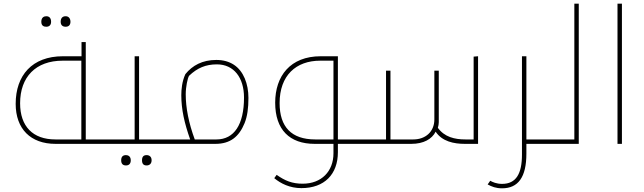

<svg xmlns="http://www.w3.org/2000/svg" viewBox="-20 -780 3492 1041"><path d="M231 -635C248 -635 257 -645 257 -662C257 -682 247 -692 231 -692C219 -692 204 -686 204 -662C204 -639 219 -635 231 -635ZM336 -635C354 -635 362 -646 362 -662C362 -679 353 -692 336 -692C319 -692 309 -682 309 -662C309 -644 319 -635 336 -635Z M281 0H548C551 0 553 -2 553 -5V-20C553 -23 551 -24 548 -24H445V-552H422V-475H321C154 -475 65 -371 65 -217C65 -81 146 0 281 0ZM421 -24H280C158 -24 89 -95 89 -220C89 -363 174 -451 320 -451H421Z M663 117C677 117 689 110 689 89C689 67 674 61 663 61C647 61 637 69 637 89C637 109 647 117 663 117ZM775 117C789 117 802 109 802 89C802 69 789 61 775 61C759 61 750 69 750 89C750 109 759 117 775 117Z M538 0H886C889 0 891 -2 891 -5V-20C891 -23 889 -24 886 -24H734V-475H710V-24H538C535 -24 533 -23 533 -20V-5C533 -2 535 0 538 0Z M876 0H1148C1229 0 1276 -39 1306 -112C1321 -149 1327 -194 1327 -249C1327 -326 1300 -395 1248 -429C1222 -446 1190 -455 1153 -455C1077 -455 1023 -425 985 -378C967 -339 963 -295 963 -264C963 -186 980 -112 1011 -24H876C873 -24 871 -23 871 -20V-5C871 -2 873 0 876 0ZM987 -269C987 -309 997 -356 1005 -369C1050 -412 1096 -431 1156 -431C1248 -431 1303 -359 1303 -251C1303 -104 1249 -24 1154 -24H1036C1003 -113 987 -196 987 -269Z M1614 240C1739 240 1812 165 1812 45V0H1921C1924 0 1926 -2 1926 -5V-20C1926 -23 1924 -24 1921 -24H1812V-475H1719C1554 -475 1472 -368 1472 -223C1472 -76 1551 0 1686 0H1788V51C1788 149 1723 216 1621 216C1564 216 1525 200 1480 168L1467 186C1502 215 1551 240 1614 240ZM1788 -24H1689C1560 -24 1496 -92 1496 -221C1496 -371 1585 -451 1716 -451H1788Z M2500 0H2572V-475L2548 -473V-24H2503C2445 -24 2390 -37 2354 -87C2357 -96 2359 -109 2359 -117V-397H2335V-132C2335 -66 2287 -24 2221 -24H2097V-397H2073V-24H1911C1908 -24 1906 -23 1906 -20V-5C1906 -2 1908 0 1911 0H2210C2277 0 2322 -26 2342 -66C2377 -13 2441 0 2500 0Z M2834 0H2950C2953 0 2955 -2 2955 -5V-20C2955 -23 2953 -24 2950 -24H2834V-475H2810V58C2810 161 2779 217 2702 217C2672 217 2650 207 2638 200L2624 220C2646 232 2669 241 2702 241C2790 241 2834 180 2834 53Z M2940 0H3118V-760H3094V-24H2940C2937 -24 2935 -23 2935 -20V-5C2935 -2 2937 0 2940 0Z M3328 -760V0H3352V-760Z"/></svg>

Font: Noto Kufi Arabic Thin
Style: Regular
Weight: 100
Designer: Monotype Design Team, David Williams, Khaled Hosny
Foundry: Google LLC
Version: Version 2.109